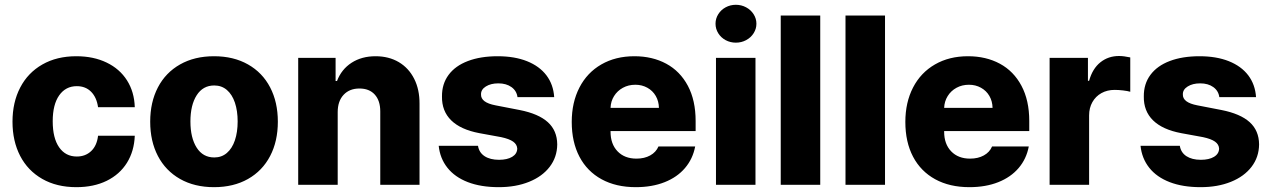

<svg xmlns="http://www.w3.org/2000/svg" viewBox="-20 -772 5308 802"><path d="M32.2 -263.7Q32.2 -344.7 64.5 -406.5Q96.7 -468.3 157 -502.7Q217.3 -537.1 298.8 -537.1Q370.6 -537.1 425.3 -510.7Q480 -484.4 510.5 -436.3Q541 -388.2 543 -324.2H389.6Q383.8 -365.2 360.6 -388.7Q337.4 -412.1 300.8 -412.1Q254.4 -412.1 227.3 -373.8Q200.2 -335.4 200.2 -265.6Q200.2 -194.8 227.1 -156.5Q253.9 -118.2 300.8 -118.2Q336.9 -118.2 360.8 -140.9Q384.8 -163.6 389.6 -205.1H543Q540.5 -140.6 510.3 -92Q480 -43.5 425.8 -16.8Q371.6 9.8 298.8 9.8Q216.8 9.8 156.5 -24.7Q96.2 -59.1 64.2 -120.8Q32.2 -182.6 32.2 -263.7Z M607.4 -263.7Q607.4 -345.2 639.6 -407Q671.9 -468.8 732.2 -502.9Q792.5 -537.1 874 -537.1Q955.6 -537.1 1015.9 -502.9Q1076.2 -468.8 1108.4 -407Q1140.6 -345.2 1140.6 -263.7Q1140.6 -182.1 1108.4 -120.4Q1076.2 -58.6 1015.9 -24.4Q955.6 9.8 874 9.8Q792.5 9.8 732.2 -24.4Q671.9 -58.6 639.6 -120.4Q607.4 -182.1 607.4 -263.7ZM972.7 -264.6Q972.7 -309.1 961.2 -343.3Q949.7 -377.4 927.7 -396.2Q905.8 -415 875 -415Q827.6 -415 801.5 -374Q775.4 -333 775.4 -264.6Q775.4 -196.3 801.5 -155.3Q827.6 -114.3 875 -114.3Q905.8 -114.3 927.7 -133.1Q949.7 -151.9 961.2 -186Q972.7 -220.2 972.7 -264.6Z M1390.6 0H1225.6V-530.3H1381.8V-433.6H1387.7Q1406.2 -482.4 1448.5 -509.8Q1490.7 -537.1 1548.8 -537.1Q1604 -537.1 1645.8 -512.5Q1687.5 -487.8 1710.2 -442.6Q1732.9 -397.5 1732.4 -337.9V0H1568.4V-306.6Q1568.4 -351.6 1545.4 -377Q1522.5 -402.3 1481.4 -402.3Q1439.9 -402.3 1415.3 -376Q1390.6 -349.6 1390.6 -303.7Z M2061.5 -423.8Q2030.3 -423.8 2009.5 -410.9Q1988.8 -397.9 1989.3 -377.9Q1987.8 -343.8 2049.8 -332L2150.4 -312.5Q2229.5 -296.9 2268.3 -261.7Q2307.1 -226.6 2307.6 -168.9Q2307.1 -115.7 2276.1 -75.2Q2245.1 -34.7 2189.9 -12.5Q2134.8 9.8 2063.5 9.8Q1988.8 9.8 1934.3 -11.2Q1879.9 -32.2 1848.9 -71.3Q1817.9 -110.4 1812.5 -163.1H1976.6Q1981 -134.8 2004.2 -119.6Q2027.3 -104.5 2064.5 -104.5Q2098.6 -104.5 2119.4 -116.9Q2140.1 -129.4 2140.6 -151.4Q2139.6 -168.9 2123.5 -180.4Q2107.4 -191.9 2073.2 -199.2L1982.4 -215.8Q1904.3 -230.5 1864.7 -269.3Q1825.2 -308.1 1826.2 -369.1Q1825.7 -421.4 1853.8 -459.2Q1881.8 -497.1 1934.6 -517.1Q1987.3 -537.1 2058.6 -537.1Q2129.4 -537.1 2181.4 -516.4Q2233.4 -495.6 2262.5 -457.3Q2291.5 -418.9 2294.9 -366.2H2141.6Q2138.2 -392.6 2116.5 -408.2Q2094.7 -423.8 2061.5 -423.8Z M2368.2 -262.7Q2368.2 -344.2 2400.4 -406.5Q2432.6 -468.8 2491.9 -502.9Q2551.3 -537.1 2629.9 -537.1Q2705.1 -537.1 2762.9 -505.9Q2820.8 -474.6 2853.3 -413.6Q2885.7 -352.5 2885.7 -266.6V-224.6H2530.3V-221.7Q2530.3 -170.4 2559.6 -139.9Q2588.9 -109.4 2638.7 -109.4Q2671.9 -109.4 2696 -122.8Q2720.2 -136.2 2730.5 -160.2H2883.8Q2874 -108.4 2841.3 -70.1Q2808.6 -31.7 2756.1 -11Q2703.6 9.8 2635.7 9.8Q2553.2 9.8 2492.9 -23.2Q2432.6 -56.2 2400.4 -117.4Q2368.2 -178.7 2368.2 -262.7ZM2732.4 -321.3Q2731.9 -349.1 2719.2 -371.1Q2706.5 -393.1 2684.1 -405.5Q2661.6 -418 2633.8 -418Q2605 -418 2581.8 -405.3Q2558.6 -392.6 2544.9 -370.6Q2531.2 -348.6 2530.3 -321.3Z M2970.7 -530.3H3135.7V0H2970.7ZM2968.8 -672.9Q2968.8 -694.3 2980.2 -712.6Q2991.7 -731 3011.2 -741.5Q3030.8 -752 3053.7 -752Q3076.7 -752 3096.4 -741.5Q3116.2 -731 3127.9 -712.6Q3139.6 -694.3 3139.6 -672.9Q3139.6 -651.4 3127.9 -633.1Q3116.2 -614.7 3096.4 -604.2Q3076.7 -593.8 3053.7 -593.8Q3030.8 -593.8 3011.2 -604.2Q2991.7 -614.7 2980.2 -633.1Q2968.8 -651.4 2968.8 -672.9Z M3406.2 0H3241.2V-707H3406.2Z M3676.8 0H3511.7V-707H3676.8Z M3761.7 -262.7Q3761.7 -344.2 3793.9 -406.5Q3826.2 -468.8 3885.5 -502.9Q3944.8 -537.1 4023.4 -537.1Q4098.6 -537.1 4156.5 -505.9Q4214.4 -474.6 4246.8 -413.6Q4279.3 -352.5 4279.3 -266.6V-224.6H3923.8V-221.7Q3923.8 -170.4 3953.1 -139.9Q3982.4 -109.4 4032.2 -109.4Q4065.4 -109.4 4089.6 -122.8Q4113.8 -136.2 4124 -160.2H4277.3Q4267.6 -108.4 4234.9 -70.1Q4202.1 -31.7 4149.7 -11Q4097.2 9.8 4029.3 9.8Q3946.8 9.8 3886.5 -23.2Q3826.2 -56.2 3793.9 -117.4Q3761.7 -178.7 3761.7 -262.7ZM4126 -321.3Q4125.5 -349.1 4112.8 -371.1Q4100.1 -393.1 4077.6 -405.5Q4055.2 -418 4027.3 -418Q3998.5 -418 3975.3 -405.3Q3952.1 -392.6 3938.5 -370.6Q3924.8 -348.6 3923.8 -321.3Z M4364.3 -530.3H4524.4V-434.6H4529.3Q4543.5 -485.4 4576.4 -511.7Q4609.4 -538.1 4654.3 -538.1Q4673.8 -538.1 4701.2 -532.2V-388.7Q4689.9 -392.1 4670.9 -394.3Q4651.9 -396.5 4635.7 -396.5Q4605 -396.5 4580.8 -383.1Q4556.6 -369.6 4543 -345.5Q4529.3 -321.3 4529.3 -290V0H4364.3Z M4993.2 -423.8Q4961.9 -423.8 4941.2 -410.9Q4920.4 -397.9 4920.9 -377.9Q4919.4 -343.8 4981.4 -332L5082 -312.5Q5161.1 -296.9 5200 -261.7Q5238.8 -226.6 5239.3 -168.9Q5238.8 -115.7 5207.8 -75.2Q5176.8 -34.7 5121.6 -12.5Q5066.4 9.8 4995.1 9.8Q4920.4 9.8 4866 -11.2Q4811.5 -32.2 4780.5 -71.3Q4749.5 -110.4 4744.1 -163.1H4908.2Q4912.6 -134.8 4935.8 -119.6Q4959 -104.5 4996.1 -104.5Q5030.3 -104.5 5051 -116.9Q5071.8 -129.4 5072.3 -151.4Q5071.3 -168.9 5055.2 -180.4Q5039.1 -191.9 5004.9 -199.2L4914.1 -215.8Q4835.9 -230.5 4796.4 -269.3Q4756.8 -308.1 4757.8 -369.1Q4757.3 -421.4 4785.4 -459.2Q4813.5 -497.1 4866.2 -517.1Q4918.9 -537.1 4990.2 -537.1Q5061 -537.1 5113 -516.4Q5165 -495.6 5194.1 -457.3Q5223.1 -418.9 5226.6 -366.2H5073.2Q5069.8 -392.6 5048.1 -408.2Q5026.4 -423.8 4993.2 -423.8Z"/></svg>

Font: Pretendard JP ExtraBold
Style: Regular
Weight: 800
Designer: Base glyphs from Inter by Rasmus Andersson; Hangeul glyphs from Noto Sans CJK(Source Han Sans) by Jang Soo-young and Kan
Foundry: Kil Hyung-jin
Version: Version 1.309